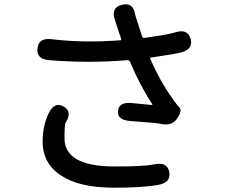

<svg xmlns="http://www.w3.org/2000/svg" viewBox="-20 -818 1040 887"><path d="M497 49Q347 48 264 -6Q177 -61 177 -164Q177 -237 205 -295Q232 -350 274 -326Q316 -302 283 -251Q278 -243 278 -179Q278 -51 503 -49Q639 -48 694 -59Q753 -71 762 -23Q771 25 712 36Q634 50 497 49ZM798 -270Q773 -234 722 -246Q705 -250 581 -259Q521 -264 525 -305Q528 -347 588 -342L681 -333Q686 -333 683 -337Q623 -430 581 -532Q577 -541 567 -540Q389 -525 208 -540Q148 -544 153 -594Q158 -644 218 -637Q366 -619 537 -632Q542 -632 540 -637L511 -725Q491 -784 544 -796Q596 -809 605 -748Q607 -739 637 -649Q639 -642 647 -643Q761 -659 788 -668Q846 -687 860 -640Q875 -592 817 -576Q794 -569 677 -552Q672 -551 674 -546Q719 -444 775 -365Q795 -336 809 -321Q823 -306 798 -270Z"/></svg>

Font: Resource Han Rounded CN Medium
Style: Regular
Weight: 500
Designer: Cyano Hao (round all glyphs); Ryoko NISHIZUKA 西塚涼子 (kana, bopomofo & ideographs); Paul D. Hunt (Latin, Greek & Cyrillic)
Foundry: Cyano Hao
Version: 0.990